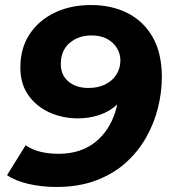

<svg xmlns="http://www.w3.org/2000/svg" viewBox="-20 -732 677 764"><path d="M342 -712Q425 -712 488.5 -679.5Q552 -647 588 -583.5Q624 -520 624 -425Q624 -366 609 -304.5Q594 -243 562 -186Q530 -129 480.5 -84.5Q431 -40 362 -14Q293 12 204 12Q147 12 94 0Q41 -12 8 -35L82 -154Q110 -135 143 -127.5Q176 -120 213 -120Q259 -120 296 -132.5Q333 -145 360.5 -167.5Q388 -190 407.5 -220Q427 -250 438 -284.5Q449 -319 453 -356Q455 -381 455.5 -395.5Q456 -410 457 -422L504 -400Q483 -351 450.5 -320Q418 -289 377 -275Q336 -261 290 -261Q229 -261 177 -284.5Q125 -308 93 -353Q61 -398 61 -463Q61 -540 97.5 -595.5Q134 -651 197.5 -681.5Q261 -712 342 -712ZM344 -591Q292 -591 257 -561Q222 -531 222 -477Q222 -433 252.5 -407.5Q283 -382 332 -382Q370 -382 398.5 -396Q427 -410 443 -435Q459 -460 459 -492Q459 -518 445.5 -540.5Q432 -563 406.5 -577Q381 -591 344 -591Z"/></svg>

Font: Montserrat Thin
Style: Bold Italic
Weight: 700
Italic angle: -11.3°
Version: Version 9.000